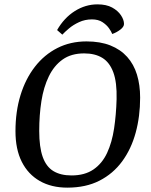

<svg xmlns="http://www.w3.org/2000/svg" viewBox="-20 -850 692 881"><path d="M427 -830Q468 -830 494.5 -815.5Q521 -801 535 -780Q549 -759 549 -740Q549 -727 532 -714Q515 -701 495 -694Q491 -705 480 -720.5Q469 -736 450 -748.5Q431 -761 402 -761Q370 -761 343 -748.5Q316 -736 296.5 -719.5Q277 -703 266 -691L242 -712Q274 -768 323 -799Q372 -830 427 -830ZM289 11Q216 11 162.5 -19.5Q109 -50 80 -107.5Q51 -165 51 -248Q51 -338 74 -413Q97 -488 140 -543.5Q183 -599 243 -629.5Q303 -660 377 -660Q440 -660 486.5 -641.5Q533 -623 563.5 -589Q594 -555 608.5 -507.5Q623 -460 623 -402Q623 -316 602.5 -241Q582 -166 540.5 -109.5Q499 -53 436.5 -21Q374 11 289 11ZM308 -45Q369 -45 409 -72.5Q449 -100 471.5 -148.5Q494 -197 503.5 -260.5Q513 -324 515 -395Q517 -472 500 -518Q483 -564 449.5 -584.5Q416 -605 366 -605Q307 -605 267.5 -577Q228 -549 204 -499.5Q180 -450 170 -386Q160 -322 160 -249Q160 -175 176 -130Q192 -85 225 -65Q258 -45 308 -45Z"/></svg>

Font: Faustina Light Medium
Style: Italic
Weight: 500
Italic angle: -8°
Version: Version 1.200